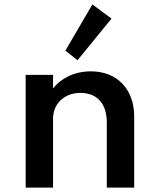

<svg xmlns="http://www.w3.org/2000/svg" viewBox="-20 -852 716 872"><path d="M486.5 -767.5 399.5 -832 277 -622 332 -578.5ZM221 0V-314C221 -377.5 268.5 -430 345.5 -430C420 -430 465 -382 465 -296.5V0H589.5V-322.5C589.5 -448 511 -528 393 -528C317 -528 256.5 -496 221 -450.5V-512H96.5V0Z"/></svg>

Font: Spartan SemiBold
Style: Regular
Weight: 600
Designer: Matt Bailey, Mirko Velimirovic
Foundry: Matt Bailey
Version: Version 1.003